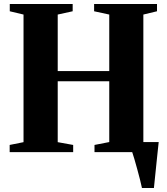

<svg xmlns="http://www.w3.org/2000/svg" viewBox="-20 -763 837 963"><path d="M692 180Q688.5 162.5 682 137Q675.5 111.5 668 84.2Q660.5 57 653.8 34Q647 11 642.5 -2L618 -50.5H776Q774 -33 771.5 -9Q769 15 766.2 41.8Q763.5 68.5 760.8 94.5Q758 120.5 755.8 142.8Q753.5 165 752 180ZM98 -50V-690L29 -706.5V-743H344.5V-706.5L269.5 -690V-406.5H528V-690L452 -706.5V-743H767.5V-706.5L699 -690V-50L768.5 -36V0H454V-36L528 -50.5V-355.5H269.5V-50L347 -36V0H28.5V-36Z"/></svg>

Font: Merriweather 96pt ExtraBold
Style: Regular
Weight: 800
Version: Version 2.100